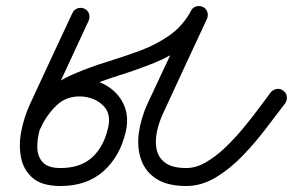

<svg xmlns="http://www.w3.org/2000/svg" viewBox="-20 -591 978 641"><path d="M276 -522Q241 -446 205.5 -370Q170 -294 134 -217Q123 -193 113.5 -161Q104 -129 104.5 -99Q105 -69 122.5 -49.5Q140 -30 182 -30Q249 -30 288 -66Q327 -102 341 -165Q352 -212 324 -239Q296 -266 252 -269Q252 -269 252 -269Q252 -269 252 -269Q252 -269 252 -269Q252 -269 252 -269Q201 -271 168 -238.5Q135 -206 115 -163Q110 -152 98.5 -148Q87 -144 75 -149Q64 -154 60 -165.5Q56 -177 61 -189Q88 -248 136.5 -289.5Q185 -331 254 -329Q254 -329 254.5 -329Q255 -329 255 -329Q255 -329 255 -329Q255 -329 255 -329Q303 -326 340 -302.5Q377 -279 394 -240Q411 -201 400 -152Q381 -69 325.5 -19.5Q270 30 182 30Q120 30 89 3Q58 -24 50 -66Q42 -108 51.5 -155Q61 -202 80 -243Q115 -319 150.5 -395Q186 -471 222 -548Q227 -559 238.5 -563Q250 -567 262 -562Q273 -557 277 -545.5Q281 -534 276 -522ZM76 -148Q65 -153 60.5 -165Q56 -177 60 -188Q86 -248 129.5 -284.5Q173 -321 226.5 -344Q280 -367 337 -384.5Q394 -402 448 -422Q502 -442 546 -473Q590 -504 618 -555Q623 -566 635 -569.5Q647 -573 658 -567Q669 -562 672.5 -550Q676 -538 670 -527Q641 -472 595.5 -437.5Q550 -403 495 -381Q440 -359 383 -341Q326 -323 273.5 -302Q221 -281 179.5 -248.5Q138 -216 116 -164Q111 -153 99 -148.5Q87 -144 76 -148ZM657 -568Q668 -563 672 -551.5Q676 -540 671 -528Q635 -451 599 -373.5Q563 -296 527 -218Q511 -185 504 -152Q497 -119 503 -91.5Q509 -64 532.5 -47Q556 -30 602 -30Q634 -30 667 -49Q700 -68 731.5 -98Q763 -128 791.5 -162.5Q820 -197 844 -229Q868 -261 884 -283Q892 -292 904 -294Q916 -296 926 -288Q936 -281 937.5 -268.5Q939 -256 932 -246Q905 -211 869.5 -164Q834 -117 791.5 -72.5Q749 -28 701 1Q653 30 602 30Q539 30 502 6Q465 -18 451 -58.5Q437 -99 443.5 -147Q450 -195 472 -244Q508 -321 544.5 -398.5Q581 -476 617 -554Q622 -565 633.5 -569Q645 -573 657 -568Z"/></svg>

Font: FRB American Cursive Guidelines Arrows
Style: Bold Italic
Weight: 700
Italic angle: -25°
Version: Version 2.0;Modular Font Editor K font №1